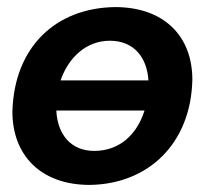

<svg xmlns="http://www.w3.org/2000/svg" viewBox="-20 -512 598 542"><path d="M523 -287C523 -412 441 -492 305 -492C138 -490 20 -380 15 -197C15 -72 97 10 233 10C398 8 519 -106 523 -287ZM290 -397C358 -397 395 -350 399 -285H151C173 -349 223 -397 290 -397ZM246 -86C178 -86 142 -135 139 -200H388C367 -133 318 -86 246 -86Z"/></svg>

Font: Cantarell
Style: BoldOblique
Weight: 700
Italic angle: -8°
Designer: Dave Crossland
Version: Version 0.024